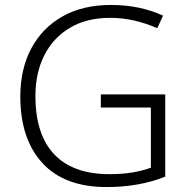

<svg xmlns="http://www.w3.org/2000/svg" viewBox="-20 -745 764 775"><path d="M387 -364H647V-32Q542 10 410 10Q240 10 151 -87Q62 -184 62 -356Q62 -465 105.5 -548Q149 -631 231 -678Q313 -725 428 -725Q544 -725 638 -682L615 -631Q570 -651 522 -662Q474 -673 425 -673Q330 -673 262.5 -633Q195 -593 159 -522Q123 -451 123 -357Q123 -202 199 -122Q275 -42 422 -42Q474 -42 515 -49Q556 -56 589 -68V-311H387Z"/></svg>

Font: Noto Sans Canadian Aboriginal Light
Style: Regular
Weight: 300
Designer: Monotype Design Team, Typotheque's Kevin King
Foundry: Monotype Imaging Inc.
Version: Version 2.004; ttfautohint (v1.8.4.7-5d5b)